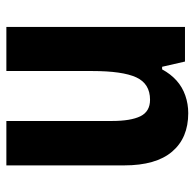

<svg xmlns="http://www.w3.org/2000/svg" viewBox="-24 -572 597 588"><g transform="rotate(90 274.0 -278.5)"><path d="M327 -557Q403 -557 445 -507.5Q487 -458 487 -361V0H351V-323Q351 -381 336.5 -410.5Q322 -440 286 -440Q237 -440 217.5 -398Q198 -356 198 -262V0H63V-547H169L185 -477H193Q207 -503 227 -521Q247 -539 273 -548Q299 -557 327 -557Z"/></g></svg>

Font: Noto Sans Condensed
Style: Regular
Weight: 400
Width: 3
Version: Version 2.013